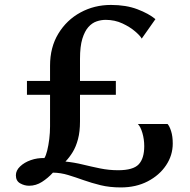

<svg xmlns="http://www.w3.org/2000/svg" viewBox="-20 -772 790 798"><path d="M482.5 7Q436 7 398.2 -2.2Q360.5 -11.5 327.5 -23.2Q294.5 -35 263.5 -44.5Q232.5 -54 200 -54.5Q179.5 -32 154.5 -16Q129.5 0 101 0Q81.5 0 63.8 -10Q46 -20 46 -43.5Q46 -63.5 63.5 -80.2Q81 -97 108 -106.5Q135 -116 164.5 -115Q171 -125 176.2 -146.2Q181.5 -167.5 184.8 -194.2Q188 -221 188 -247V-378H92V-435.5H188V-499Q188 -575.5 222.5 -632.2Q257 -689 314.5 -720.2Q372 -751.5 441 -751.5Q504 -751.5 551.2 -733.5Q598.5 -715.5 626 -692.5L569 -611.5Q563.5 -622.5 542.2 -641Q521 -659.5 489 -674.5Q457 -689.5 419 -689.5Q400.5 -689.5 381.8 -683.2Q363 -677 347.5 -659.8Q332 -642.5 322.2 -610.8Q312.5 -579 312.5 -527.5V-435.5H461.5V-378H312.5V-267Q312.5 -225 304.2 -193.8Q296 -162.5 282.2 -140Q268.5 -117.5 252 -100.5Q288 -97 323.8 -88.2Q359.5 -79.5 396.2 -72Q433 -64.5 471 -64.5Q533.5 -64.5 556.5 -89Q579.5 -113.5 579.5 -164.5Q579.5 -193 571.8 -219.5Q564 -246 553 -256.5H676.5Q684.5 -248 691.2 -226.8Q698 -205.5 698 -175.5Q698 -126.5 670.2 -85Q642.5 -43.5 593.8 -18.2Q545 7 482.5 7Z"/></svg>

Font: Merriweather 28pt SemiBold
Style: Regular
Weight: 600
Version: Version 2.100